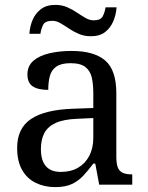

<svg xmlns="http://www.w3.org/2000/svg" viewBox="-20 -754 603 784"><path d="M205 10Q161 10 125.5 -7.5Q90 -25 70 -60.5Q50 -96 50 -150Q50 -230 106.5 -268Q163 -306 278 -310L361 -313V-373Q361 -409 355 -436.5Q349 -464 329 -480Q309 -496 268 -496Q230 -496 210 -482Q190 -468 183.5 -443.5Q177 -419 177 -387Q135 -387 113.5 -401.5Q92 -416 92 -450Q92 -485 116.5 -506Q141 -527 182 -536.5Q223 -546 272 -546Q364 -546 409.5 -507Q455 -468 455 -373V-114Q455 -86 461 -70.5Q467 -55 481 -48.5Q495 -42 517 -42H520V0H385L369 -86H361Q340 -58 320 -36.5Q300 -15 273.5 -2.5Q247 10 205 10ZM228 -52Q269 -52 298.5 -69Q328 -86 344.5 -117.5Q361 -149 361 -191V-272L297 -269Q240 -267 207.5 -252Q175 -237 161 -210.5Q147 -184 147 -145Q147 -114 156 -93.5Q165 -73 183 -62.5Q201 -52 228 -52ZM351 -606Q324 -606 302 -615.5Q280 -625 261.5 -637.5Q243 -650 226.5 -659.5Q210 -669 194 -669Q164 -669 156 -652.5Q148 -636 145 -616H100Q102 -647 113.5 -673.5Q125 -700 147.5 -717Q170 -734 206 -734Q233 -734 254.5 -724.5Q276 -715 294.5 -702.5Q313 -690 329.5 -680.5Q346 -671 362 -671Q391 -671 399.5 -687.5Q408 -704 411 -724H456Q454 -694 442.5 -667Q431 -640 409 -623Q387 -606 351 -606Z"/></svg>

Font: Noto Serif Gujarati
Style: Regular
Weight: 400
Designer: Universal Thirst, Indian Type Foundry and the Monotype Design Team
Foundry: Monotype Imaging Inc.
Version: Version 2.102